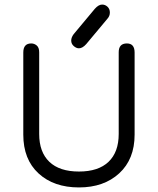

<svg xmlns="http://www.w3.org/2000/svg" viewBox="-20 -820 698 849"><path d="M504.9 -588.9Q504.9 -627.9 541 -627.9Q575.2 -627.9 575.2 -587.9V-224.6Q575.2 -116.2 507.3 -53.7Q439.5 8.8 329.1 8.8Q217.8 8.8 150.4 -53.2Q83 -115.2 83 -224.6V-587.9Q83 -627.9 118.2 -627.9Q131.8 -627.9 142.6 -618.7Q153.3 -609.4 153.3 -588.9V-227.5Q153.3 -147.5 198.2 -104.5Q243.2 -61.5 329.1 -61.5Q415 -61.5 460 -104.5Q504.9 -147.5 504.9 -227.5ZM329.1 -606.4Q317.4 -606.4 306.2 -616.2Q294.9 -626 294.9 -640.6Q294.9 -654.3 305.7 -668.9L399.4 -781.2Q416 -799.8 431.6 -799.8Q445.3 -799.8 455.6 -790Q465.8 -780.3 465.8 -764.6Q465.8 -749 455.1 -737.3L361.3 -625Q344.7 -606.4 329.1 -606.4Z"/></svg>

Font: Jura
Style: DemiBold
Weight: 600
Version: Version 2.4